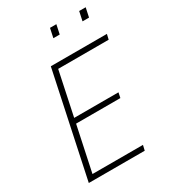

<svg xmlns="http://www.w3.org/2000/svg" viewBox="-210 -990 984 1100"><g transform="rotate(-30 282.0 -440.5)"><path d="M47 0 193 -688H564L556 -654H222L161 -365H454L447 -331H154L91 -34H425L417 0ZM286 -820 299 -881H341L328 -820ZM479 -820 492 -881H535L522 -820Z"/></g></svg>

Font: Saira Semi Condensed Thin
Style: Italic
Weight: 100
Width: 4
Italic angle: -12°
Designer: Hector Gatti with collaboration of the Omnibus-Type team
Foundry: Omnibus-Type
Version: Version 1.001; ttfautohint (v1.8)